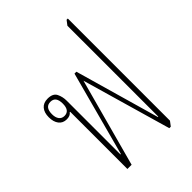

<svg xmlns="http://www.w3.org/2000/svg" viewBox="-221 -883 998 998"><g transform="rotate(-45 277.5 -384.0)"><path d="M429 4 288 -486 156 0H125V-420L122 -421Q111 -405 85 -405Q57 -405 41.5 -425Q26 -445 26 -479Q26 -513 42.5 -532.5Q59 -552 90 -552Q129 -552 141 -527.5Q153 -503 153 -474V-79H156L281 -545H295L428 -79H431V-747L450 -772H459V-21L440 4ZM89 -426Q128 -426 128 -478Q128 -530 89 -530Q49 -530 49 -478Q49 -454 59.5 -440Q70 -426 89 -426Z"/></g></svg>

Font: Noto Serif Thai ExtraCondensed Thin
Style: Regular
Weight: 100
Width: 2
Designer: Monotype Design Team
Foundry: Monotype Imaging Inc.
Version: Version 2.001; ttfautohint (v1.8.4.7-5d5b)